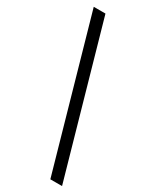

<svg xmlns="http://www.w3.org/2000/svg" viewBox="-245 -906 879 1093"><g transform="rotate(30 195.0 -359.0)"><path d="M99 -846H22L299 128H376Z"/></g></svg>

Font: Bithumb Trading Sans Medium
Style: Regular
Weight: 500
Designer: Ham Hyungwon
Foundry: Bithumb
Version: Version 1.200;FEAKit 1.0